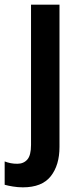

<svg xmlns="http://www.w3.org/2000/svg" viewBox="-62 -563 346 823"><path d="M36 240Q15 240 -6.5 236.5Q-28 233 -42 229V129Q-29 134 -16 136.5Q-3 139 12 139Q39 139 55 121Q71 103 71 58V-543H193V67Q193 145 155.5 192.5Q118 240 36 240Z"/></svg>

Font: Noto Sans Khmer SemiCondensed SemiBold
Style: Regular
Weight: 600
Width: 4
Designer: Danh Hong and the Monotype Design Team
Foundry: Monotype Imaging Inc.
Version: Version 2.004; ttfautohint (v1.8.4.7-5d5b)